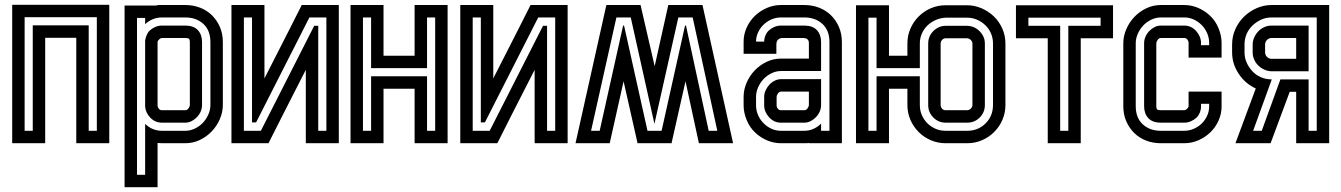

<svg xmlns="http://www.w3.org/2000/svg" viewBox="-20 -599 5610 803"><path d="M169 -441V0H31V-579H437V0H299V-441ZM83 -52H117V-493H351V-52H385V-527H83Z M501 -576H633Q639 -578 645 -578Q651 -578 657 -578H755Q788 -578 816.5 -567Q845 -556 866 -535.5Q887 -515 899.5 -486.5Q912 -458 912 -423V-160Q912 -130 899.5 -101Q887 -72 865.5 -49.5Q844 -27 815.5 -13.5Q787 0 755 0H657Q652 0 648 -0.5Q644 -1 639 -1V184H501ZM657 -440Q652 -440 646.5 -435Q641 -430 639 -425V-158Q639 -151 644 -144.5Q649 -138 657 -138H755Q763 -138 768.5 -146Q774 -154 774 -160V-423Q774 -433 770.5 -436.5Q767 -440 755 -440ZM587 -524H553V132H587V-81Q601 -67 619 -59.5Q637 -52 657 -52H755Q776 -52 795.5 -61.5Q815 -71 829 -86Q843 -101 851.5 -120.5Q860 -140 860 -160V-423Q860 -472 830.5 -499Q801 -526 755 -526H657Q637 -526 619 -518.5Q601 -511 587 -498ZM587 -430Q589 -442 594 -453.5Q599 -465 607 -472Q617 -481 630 -486.5Q643 -492 657 -492H755Q790 -492 807.5 -473Q825 -454 825 -423V-160Q825 -146 819.5 -133Q814 -120 804 -109.5Q794 -99 781.5 -92.5Q769 -86 755 -86H657Q629 -86 609 -106.5Q589 -127 587 -153Z M1242 -578H1397V0H1259V-307L1161 -115L1153 -99L1103 0H948V-578H1086V-271L1192 -479ZM1345 -526H1274L1051 -87H1034V-526H1000V-52H1071L1294 -491H1311V-52H1345Z M1584 -228V0H1446V-578H1584V-366H1714V-578H1852V0H1714V-228ZM1498 -52H1532V-280H1766V-52H1800V-526H1766V-314H1532V-526H1498Z M2199 -578H2354V0H2216V-307L2118 -115L2110 -99L2060 0H1905V-578H2043V-271L2149 -479ZM2302 -526H2231L2008 -87H1991V-526H1957V-52H2028L2251 -491H2268V-52H2302Z M2659 -578 2718 -322 2775 -578H2918L3046 0H2903L2847 -259L2789 -2L2790 0H2646V-2L2588 -259L2530 0H2387L2516 -578ZM2452 -52H2488L2586 -492H2590L2688 -52H2747L2845 -492H2849L2944 -52H2980L2877 -526H2817L2717 -81L2618 -526H2558Z M3414 -160Q3414 -146 3408.5 -133Q3403 -120 3393 -109.5Q3383 -99 3370.5 -92.5Q3358 -86 3344 -86H3246Q3231 -86 3218.5 -92Q3206 -98 3196.5 -108.5Q3187 -119 3181.5 -131.5Q3176 -144 3176 -158V-194Q3176 -208 3182 -221Q3188 -234 3197.5 -244.5Q3207 -255 3220 -261.5Q3233 -268 3247 -268H3414ZM3228 -158Q3228 -151 3233 -144.5Q3238 -138 3246 -138H3344Q3352 -138 3357.5 -146Q3363 -154 3363 -160V-216H3247Q3239 -216 3233.5 -208Q3228 -200 3228 -194ZM3090 -194Q3090 -224 3102.5 -253Q3115 -282 3136.5 -304.5Q3158 -327 3186.5 -340.5Q3215 -354 3247 -354H3363V-419Q3363 -440 3339 -440H3251Q3243 -440 3235 -434Q3227 -428 3227 -412V-374H3090V-425Q3090 -455 3102.5 -483Q3115 -511 3136.5 -532Q3158 -553 3186.5 -565.5Q3215 -578 3246 -578H3344Q3377 -578 3405.5 -567Q3434 -556 3455 -535.5Q3476 -515 3488.5 -486.5Q3501 -458 3501 -423V0H3363V-1Q3358 0 3353.5 0Q3349 0 3344 0H3246Q3216 0 3188 -12Q3160 -24 3139 -44Q3116 -65 3103 -96.5Q3090 -128 3090 -158ZM3414 -52H3449V-423Q3449 -472 3419.5 -499Q3390 -526 3344 -526H3246Q3226 -526 3207 -518Q3188 -510 3173.5 -496Q3159 -482 3150.5 -463.5Q3142 -445 3142 -425H3176Q3176 -438 3181.5 -451Q3187 -464 3196 -472Q3206 -481 3219 -486.5Q3232 -492 3246 -492H3344Q3379 -492 3396.5 -473Q3414 -454 3414 -423V-302H3247Q3226 -302 3206.5 -292.5Q3187 -283 3173 -268Q3159 -253 3150.5 -233.5Q3142 -214 3142 -194V-158Q3142 -137 3150.5 -117.5Q3159 -98 3173.5 -83.5Q3188 -69 3206.5 -60.5Q3225 -52 3246 -52H3344Q3364 -52 3382 -60Q3400 -68 3414 -82Z M3935 -439Q3927 -439 3920.5 -432.5Q3914 -426 3914 -417V-160Q3914 -152 3919.5 -145Q3925 -138 3935 -138H4025Q4033 -138 4040 -144.5Q4047 -151 4047 -160V-417Q4047 -425 4040.5 -431.5Q4034 -438 4025 -439ZM4025 -491Q4056 -490 4077.5 -468Q4099 -446 4099 -417V-160Q4099 -129 4077.5 -107.5Q4056 -86 4025 -86H3935Q3905 -86 3883.5 -107.5Q3862 -129 3862 -160V-417Q3862 -448 3884 -469.5Q3906 -491 3935 -491ZM4025 -577Q4056 -577 4085 -564.5Q4114 -552 4136.5 -530.5Q4159 -509 4172 -479.5Q4185 -450 4185 -417V-160Q4185 -127 4172.5 -98Q4160 -69 4138 -47Q4116 -25 4087 -12.5Q4058 0 4025 0H3935Q3902 0 3873 -12.5Q3844 -25 3822 -47Q3800 -69 3787.5 -98Q3775 -127 3775 -160V-228H3698V0H3560V-577H3698V-366H3775V-417Q3775 -450 3787.5 -479Q3800 -508 3822 -530Q3844 -552 3873 -564.5Q3902 -577 3935 -577ZM3612 -52H3646V-280H3827V-160Q3827 -137 3835.5 -117.5Q3844 -98 3858.5 -83.5Q3873 -69 3892.5 -60.5Q3912 -52 3935 -52H4025Q4071 -52 4102 -83Q4133 -114 4133 -160V-417Q4133 -440 4124.5 -459.5Q4116 -479 4101 -493.5Q4086 -508 4066.5 -516.5Q4047 -525 4025 -525H3935Q3912 -524 3892.5 -515Q3873 -506 3858.5 -492Q3844 -478 3835.5 -458.5Q3827 -439 3827 -417V-314H3646V-525H3612Z M4362 -439H4229V-577H4635V-439H4500V0H4362ZM4414 -52H4448V-491H4583V-525H4281V-491H4414Z M4933 -138Q4938 -138 4943.5 -143Q4949 -148 4951 -153V-216H5089V-153Q5089 -123 5076.5 -95Q5064 -67 5042.5 -46Q5021 -25 4992.5 -12.5Q4964 0 4933 0H4835Q4802 0 4773.5 -11Q4745 -22 4724 -42.5Q4703 -63 4690.5 -91.5Q4678 -120 4678 -155V-418Q4678 -448 4690.5 -477Q4703 -506 4724.5 -528.5Q4746 -551 4774.5 -564.5Q4803 -578 4835 -578H4933Q4963 -578 4991 -566Q5019 -554 5040 -534Q5063 -513 5076 -481.5Q5089 -450 5089 -420V-358H4951V-420Q4951 -427 4946 -433.5Q4941 -440 4933 -440H4835Q4827 -440 4821.5 -432Q4816 -424 4816 -418V-155Q4816 -145 4819.5 -141.5Q4823 -138 4835 -138ZM5003 -410H5037V-420Q5037 -441 5028.5 -460.5Q5020 -480 5005.5 -494.5Q4991 -509 4972.5 -517.5Q4954 -526 4933 -526H4835Q4814 -526 4794.5 -516.5Q4775 -507 4761 -492Q4747 -477 4738.5 -457.5Q4730 -438 4730 -418V-155Q4730 -106 4759.5 -79Q4789 -52 4835 -52H4933Q4953 -52 4972 -60Q4991 -68 5005.5 -82Q5020 -96 5028.5 -114.5Q5037 -133 5037 -153V-165H5003V-153Q5003 -140 4997.5 -127Q4992 -114 4983 -106Q4973 -97 4960 -91.5Q4947 -86 4933 -86H4835Q4800 -86 4782.5 -105Q4765 -124 4765 -155V-418Q4765 -432 4770.5 -445Q4776 -458 4786 -468.5Q4796 -479 4808.5 -485.5Q4821 -492 4835 -492H4933Q4948 -492 4960.5 -486Q4973 -480 4982.5 -469.5Q4992 -459 4997.5 -446Q5003 -433 5003 -420Z M5298 -440Q5287 -440 5279 -432Q5271 -424 5271 -413V-380Q5271 -369 5279 -361Q5287 -353 5298 -353H5401V-440ZM5257 -52 5335 -267H5453V-52H5487V-526H5298Q5275 -526 5255 -517Q5235 -508 5219 -493Q5203 -478 5194 -457.5Q5185 -437 5185 -413V-380Q5185 -357 5194 -337Q5203 -317 5218 -301Q5233 -285 5253.5 -276Q5274 -267 5298 -267H5299L5221 -52ZM5453 -492V-301H5298Q5283 -301 5268.5 -307.5Q5254 -314 5243 -324.5Q5232 -335 5225.5 -349.5Q5219 -364 5219 -380V-413Q5219 -428 5225.5 -442.5Q5232 -457 5242.5 -468Q5253 -479 5267.5 -485.5Q5282 -492 5298 -492ZM5147 0 5232 -229Q5188 -249 5160.5 -290.5Q5133 -332 5133 -380V-413Q5133 -447 5146.5 -477Q5160 -507 5183 -529.5Q5206 -552 5236 -565Q5266 -578 5298 -578H5539V0H5401V-215H5374L5294 0Z"/></svg>

Font: Aurach Bi
Style: Regular
Weight: 400
Designer: Peter Wiegel
Foundry: Peter Wiegel
Version: Version 1.002